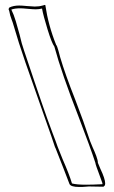

<svg xmlns="http://www.w3.org/2000/svg" viewBox="-20 -736 452 763"><path d="M136 -331Q109 -407 81 -488Q53 -569 34 -635Q30 -649 27 -656Q19 -677 17 -691L14 -700L17 -706Q33 -714 56 -714Q67 -714 87 -712Q109 -710 118 -710Q136 -710 149 -714H150Q151 -714 154.5 -715.5Q158 -717 160 -716Q172 -635 203 -558Q207 -554 212.5 -533.5Q218 -513 219 -509Q239 -441 279 -340Q315 -246 333 -190Q336 -179 348 -151Q356 -134 362.5 -116.5Q369 -99 369 -89L379 -65Q398 -25 398 -7Q398 0 395 2.5Q392 5 391 6L333 5Q329 5 320 6Q311 7 295 7Q261 7 256 -5Q238 -53 200 -149L199 -150Q185 -193 165 -248.5Q145 -304 136 -331ZM322 -2Q349 -2 387 -4V-8L378 -33Q359 -83 359 -89Q339 -150 293 -270Q224 -447 196 -551Q186 -564 169 -619Q152 -674 147 -702Q135 -699 122 -699Q112 -699 90 -701Q70 -703 60 -703Q39 -703 25 -698Q35 -678 43 -651Q51 -624 58 -598Q66 -562 76 -534L118 -409Q146 -326 167 -267Q168 -264 189 -207Q203 -171 209 -153Q225 -113 229 -103Q255 -44 266 -7Q285 -2 322 -2Z"/></svg>

Font: Londrina Outline
Style: Regular
Weight: 400
Designer: Marcelo Magalhaes
Foundry: Marcelo Magalhães
Version: Version 1.002